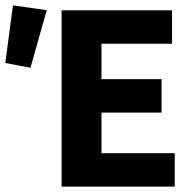

<svg xmlns="http://www.w3.org/2000/svg" viewBox="-32 -690 719 710"><path d="M195.8 0V-651.8H604.2V-528.2H343.2V-397.3H565.4V-273.7H343.2V-123.6H614.2V0ZM80.7 -439.5 -12.5 -457 15.9 -670 140.9 -652.5Z"/></svg>

Font: Source Sans Variable
Style: Regular
Weight: 200
Designer: Paul D. Hunt
Foundry: Adobe Systems Incorporated
Version: Version 3.006;hotconv 1.0.111;makeotfexe 2.5.65597